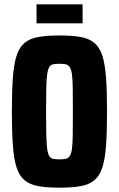

<svg xmlns="http://www.w3.org/2000/svg" viewBox="-20 -860 551 888"><path d="M255 8Q197 8 157.5 1Q118 -6 93.5 -26.5Q69 -47 56.5 -86Q44 -125 39.5 -188Q35 -251 35 -344Q35 -437 39.5 -500Q44 -563 56.5 -602Q69 -641 93.5 -661.5Q118 -682 157.5 -689Q197 -696 255 -696Q313 -696 352.5 -689Q392 -682 416.5 -661.5Q441 -641 453.5 -602Q466 -563 470.5 -500Q475 -437 475 -344Q475 -251 470.5 -188Q466 -125 453.5 -86Q441 -47 416.5 -26.5Q392 -6 352.5 1Q313 8 255 8ZM255 -123Q273 -123 284.5 -125.5Q296 -128 303 -139Q310 -150 313 -173.5Q316 -197 316.5 -238.5Q317 -280 317 -344Q317 -408 316.5 -449.5Q316 -491 313 -514.5Q310 -538 303 -549Q296 -560 284.5 -562.5Q273 -565 255 -565Q237 -565 225.5 -562.5Q214 -560 207.5 -549Q201 -538 198 -514.5Q195 -491 194 -449.5Q193 -408 193 -344Q193 -280 194 -238.5Q195 -197 198 -173.5Q201 -150 207.5 -139Q214 -128 225.5 -125.5Q237 -123 255 -123ZM149 -752V-840H362V-752Z"/></svg>

Font: Saira Condensed ExtraBold
Style: Regular
Weight: 800
Width: 3
Designer: Hector Gatti with collaboration of the Omnibus-Type team
Foundry: Omnibus-Type
Version: Version 1.101